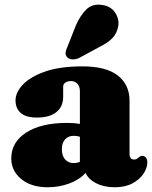

<svg xmlns="http://www.w3.org/2000/svg" viewBox="-20 -776 642 810"><path d="M27.5 -107.5Q27.5 -176.5 90.8 -217Q154 -257.5 263 -257.5Q293.5 -257.5 317 -253V-392Q317 -410.5 306.8 -422.2Q296.5 -434 279 -434Q266 -434 256.2 -427.8Q246.5 -421.5 246.5 -411V-368Q246.5 -326 217.8 -303Q189 -280 135.5 -280Q90 -280 67.8 -299.2Q45.5 -318.5 45.5 -353Q45.5 -386 76.5 -419Q107.5 -452 170 -474Q232.5 -496 327.5 -496Q428 -496 477.2 -457.2Q526.5 -418.5 526.5 -351.5V-124Q526.5 -115.5 531 -109.2Q535.5 -103 546 -103Q553 -103 557.5 -106Q562 -109 565.5 -112Q568.5 -114.5 571.8 -116.5Q575 -118.5 579.5 -118.5Q590.5 -118.5 596 -110.5Q601.5 -102.5 601.5 -91.5Q601.5 -67.5 585.5 -43.2Q569.5 -19 538.8 -2.5Q508 14 464 14Q419 14 386 -2.8Q353 -19.5 341 -46.5Q315 -17.5 272 -1.8Q229 14 181.5 14Q111.5 14 69.5 -20.8Q27.5 -55.5 27.5 -107.5ZM241 -147Q241 -118.5 254.8 -103.2Q268.5 -88 291.5 -88Q304.5 -88 317 -93V-199Q305.5 -203 291 -203Q268 -203 254.5 -188Q241 -173 241 -147ZM299.5 -667.5Q318.5 -711 344.2 -736.2Q370 -761.5 411.5 -755Q447.5 -750 465.5 -723Q483.5 -696 479 -667Q474 -636 454.5 -615.5Q435 -595 395 -575.5L312 -530.5Q299 -525 285.5 -525.5Q272 -526 264 -534Q255 -543.5 256.8 -554.8Q258.5 -566 264.5 -578.5Z"/></svg>

Font: Fraunces 9pt S050 Black
Style: Regular
Weight: 900
Version: Version 1.000; ttfautohint (v1.8.3)